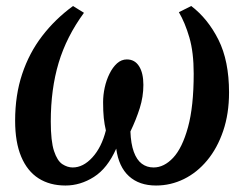

<svg xmlns="http://www.w3.org/2000/svg" viewBox="-20 -590 799 622"><path d="M192 11Q141.5 11 105 -12.2Q68.5 -35.5 48.8 -82.2Q29 -129 29 -199Q29 -282 51.8 -350.2Q74.5 -418.5 116.5 -473.2Q158.5 -528 216.5 -570.5L252 -548.5Q195.5 -471.5 170 -386.5Q144.5 -301.5 144.5 -196.5Q144.5 -132.5 155 -100.8Q165.5 -69 182 -58.2Q198.5 -47.5 215.5 -47.5Q249.5 -47.5 279.2 -80Q309 -112.5 323 -167.5Q318.5 -186.5 316.2 -207.8Q314 -229 314 -259Q314 -282 319.2 -306.2Q324.5 -330.5 334.8 -351.2Q345 -372 359.2 -384.8Q373.5 -397.5 391 -397.5Q416.5 -397.5 430.5 -375.5Q444.5 -353.5 444.5 -315Q444.5 -277 432.8 -239.8Q421 -202.5 402.5 -164Q404 -124 413.5 -98Q423 -72 439.2 -59.8Q455.5 -47.5 477.5 -47.5Q511.5 -47.5 541 -79Q570.5 -110.5 589 -177.8Q607.5 -245 607.5 -351.5Q607.5 -420.5 593.5 -468.5Q579.5 -516.5 559.5 -550.5L599.5 -570.5Q653.5 -529.5 687.8 -461Q722 -392.5 722 -290.5Q722 -221.5 703 -165.8Q684 -110 651.2 -70.5Q618.5 -31 575.8 -10Q533 11 485.5 11Q431 11 397.8 -19.2Q364.5 -49.5 356.5 -108.5Q328 -44.5 284.2 -16.8Q240.5 11 192 11Z"/></svg>

Font: Merriweather 20pt Medium
Style: Italic
Weight: 500
Italic angle: -7.8°
Version: Version 2.101